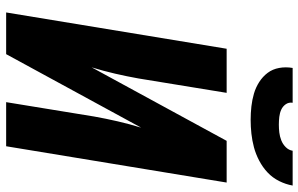

<svg xmlns="http://www.w3.org/2000/svg" viewBox="-198 -798 995 640"><g transform="rotate(90 300.0 -477.5)"><path d="M21 0 142 -735H289L241 -441Q234 -402 225 -363Q216 -324 204 -285L449 -735H588L467 0H320L368 -294Q375 -333 384 -372Q393 -411 405 -450L160 0ZM379 -815Q356 -815 334 -817.5Q312 -820 291.5 -826Q271 -832 253 -843.5Q235 -855 222.5 -871.5Q210 -888 206 -910Q202 -932 206 -955H322Q320 -942 327 -932Q334 -922 345 -917Q356 -912 369 -910.5Q382 -909 395 -909Q408 -909 421 -910.5Q434 -912 447 -917Q460 -922 470 -932Q480 -942 482 -955H598Q594 -932 583 -910Q572 -888 554.5 -871.5Q537 -855 515 -843.5Q493 -832 470.5 -826Q448 -820 425 -817.5Q402 -815 379 -815Z"/></g></svg>

Font: Iosevka Heavy Extended Oblique
Style: Regular
Weight: 900
Width: 7
Italic angle: -9°
Monospace: yes
Designer: Belleve Invis
Foundry: Belleve Invis
Version: Version 32.5.0; ttfautohint (v1.8.4)